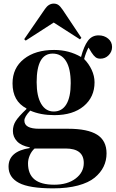

<svg xmlns="http://www.w3.org/2000/svg" viewBox="-20 -804 635 1054"><path d="M121.1 -581.1 112.8 -588.9 227.1 -754.9Q247.1 -784.2 274.9 -784.2Q289.6 -784.2 300.3 -776.9Q311 -769.5 324.2 -750L426.8 -596.2L418.9 -587.9L274.9 -680.2ZM272 230Q141.1 230 84 200Q26.9 169.9 26.9 110.8Q26.9 26.9 143.1 8.8V4.9Q96.7 -3.9 73.7 -28.1Q50.8 -52.2 50.8 -85Q50.8 -115.2 66.7 -140.1Q82.5 -165 125 -205.1V-209Q48.8 -248.5 48.8 -346.2Q48.8 -430.7 111.3 -480.2Q173.8 -529.8 276.9 -529.8Q358.9 -529.8 424.8 -491.2Q440.4 -549.8 462.4 -579.8Q484.4 -609.9 521 -609.9Q552.2 -609.9 573.7 -592Q595.2 -574.2 595.2 -545.9Q595.2 -520.5 576.7 -501.2Q558.1 -481.9 530.8 -481.9Q514.6 -481.9 504.4 -490Q494.1 -498 482.9 -515.1L465.8 -543Q450.7 -513.7 441.9 -480Q467.3 -454.6 483.2 -420.7Q499 -386.7 499 -352.1Q499 -271 439.7 -221.4Q380.4 -171.9 278.8 -171.9Q202.6 -171.9 146 -196.8Q113.8 -163.1 113.8 -142.1Q113.8 -97.2 194.8 -97.2H354Q460.9 -97.2 512.9 -64.7Q564.9 -32.2 564.9 38.1Q564.9 77.1 548.8 110.6Q532.7 144 499.5 171.4Q466.3 198.7 408 214.4Q349.6 230 272 230ZM274.9 -191.9Q320.3 -191.9 344.2 -231.4Q368.2 -271 368.2 -347.2Q368.2 -427.7 342.3 -468.8Q316.4 -509.8 269 -509.8Q181.2 -509.8 181.2 -353Q181.2 -275.9 206.1 -233.9Q231 -191.9 274.9 -191.9ZM439.9 90.8Q439.9 11.2 339.8 11.2H169.9Q153.3 25.9 143.6 48.3Q133.8 70.8 133.8 92.8Q133.8 151.9 169.4 180.9Q205.1 210 277.8 210Q350.6 210 395.3 176Q439.9 142.1 439.9 90.8Z"/></svg>

Font: Display Semibold
Style: Regular
Weight: 600
Designer: Latin by Veronika Burian and Jose Scaglione. Greek by Irene Vlachou. Cyrillic by Vera Evstafieva.
Foundry: TypeTogether
Version: Version 3.002